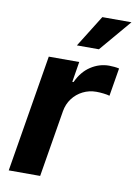

<svg xmlns="http://www.w3.org/2000/svg" viewBox="-86 -824 627 881"><g transform="rotate(10 227.0 -383.5)"><path d="M17.5 0 107.8 -545.9H249.7L234.2 -450.8H240Q263.1 -501.3 302.8 -527.2Q342.4 -553.2 388.3 -553.2Q399.7 -553.2 412.5 -551.9Q425.3 -550.6 434.9 -548.3L413.2 -417.5Q403.1 -420.8 384.9 -422.9Q366.7 -425 351.1 -425Q317.6 -425 288.7 -410.5Q259.7 -396 240.4 -370.3Q221.1 -344.6 215.3 -310.7L163.9 0ZM225.9 -619.1 318.3 -767.1H454.1L328.5 -619.1Z"/></g></svg>

Font: Inter Variable
Style: Italic
Weight: 400
Italic angle: -9.39999°
Designer: Rasmus Andersson
Foundry: rsms
Version: Version 4.001;git-9221beed3